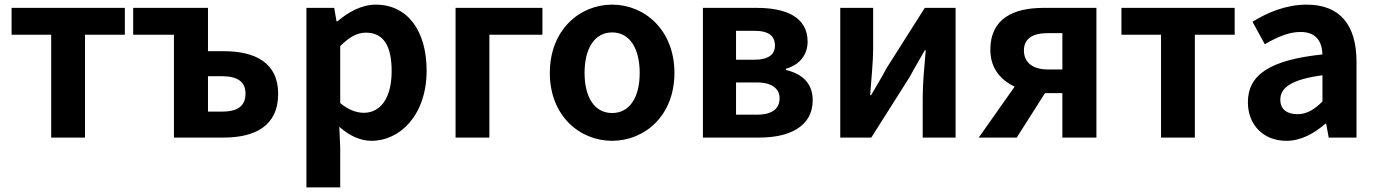

<svg xmlns="http://www.w3.org/2000/svg" viewBox="-20 -594 5948 829"><path d="M30 -444H201V0H347V-444H519V-560H30Z M555 -560V-444H731V0H945C1081 0 1181 -50 1181 -189C1181 -324 1081 -373 945 -373H878V-560ZM938 -265C1007 -265 1040 -240 1040 -190C1040 -137 1007 -112 938 -112H878V-265Z M1303 -560V215H1449V45L1445 -47C1446 -46 1448 -45 1449 -43C1491 -7 1537 14 1584 14C1707 14 1822 -97 1822 -289C1822 -461 1740 -574 1602 -574C1542 -574 1484 -542 1437 -502H1433L1423 -560ZM1449 -149V-395C1488 -434 1522 -453 1560 -453C1637 -453 1671 -394 1671 -287C1671 -165 1619 -107 1551 -107C1521 -107 1486 -118 1449 -149Z M1947 0H2093V-444H2322V-560H1947Z M2623 14C2763 14 2892 -94 2892 -279C2892 -465 2763 -574 2623 -574C2483 -574 2354 -465 2354 -279C2354 -94 2483 14 2623 14ZM2623 -106C2547 -106 2504 -174 2504 -279C2504 -385 2547 -454 2623 -454C2699 -454 2742 -385 2742 -279C2742 -174 2699 -106 2623 -106Z M3015 0H3259C3387 0 3489 -47 3489 -161C3489 -237 3441 -276 3373 -292V-297C3437 -315 3467 -362 3467 -414C3467 -522 3371 -560 3247 -560H3015ZM3158 -238H3247C3315 -238 3346 -210 3346 -170C3346 -127 3317 -99 3250 -99H3158ZM3237 -461C3300 -461 3326 -438 3326 -397C3326 -360 3300 -336 3235 -336H3158V-461Z M3608 0H3742L3906 -259C3924 -292 3954 -344 3973 -377H3977C3971 -306 3964 -233 3964 -176V0H4106V-560H3973L3808 -300C3791 -267 3760 -215 3741 -183H3737C3742 -252 3750 -327 3750 -383V-560H3608Z M4370 0 4492 -192H4567V0H4714V-560H4486C4357 -560 4256 -515 4256 -379C4256 -299 4301 -248 4361 -220L4206 0ZM4401 -376C4401 -427 4438 -451 4505 -451H4567V-294H4505C4438 -294 4401 -325 4401 -376Z M4822 -444H4993V0H5139V-444H5311V-560H4822Z M5534 14C5598 14 5654 -18 5703 -60H5706L5717 0H5837V-327C5837 -488 5764 -574 5622 -574C5534 -574 5454 -541 5388 -500L5441 -403C5493 -433 5543 -456 5595 -456C5664 -456 5688 -414 5690 -359C5464 -335 5368 -272 5368 -152C5368 -56 5434 14 5534 14ZM5582 -101C5539 -101 5508 -120 5508 -164C5508 -214 5554 -251 5690 -269V-156C5655 -121 5623 -101 5582 -101Z"/></svg>

Font: Kinto Sans
Style: Bold
Weight: 700
Designer: Authors: Ryoko NISHIZUKA  (kana & ideographs); Paul D. Hunt (Latin, Greek & Cyrillic); Wenlong ZHANG  (bopomofo); Sandol
Foundry: Adobe Systems Incorporated, ookami Inc.
Version: Version 0.001